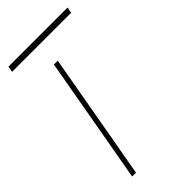

<svg xmlns="http://www.w3.org/2000/svg" viewBox="-211 -658 708 708"><g transform="rotate(-45 143.0 -304.5)"><path d="M27 0 115 -496H135L47 0ZM-13 -586 -9 -609H299L295 -586Z"/></g></svg>

Font: DM Sans 24pt Thin
Style: Italic
Weight: 250
Italic angle: -10°
Designer: Colophon Foundry, Jonny Pinhorn
Foundry: Colophon Foundry
Version: Version 4.004;gftools[0.9.30]